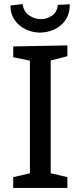

<svg xmlns="http://www.w3.org/2000/svg" viewBox="-20 -923 395 943"><path d="M311 -647 229 -626V-72L311 -53V0H45V-53L127 -72V-625L45 -642V-695L311 -700ZM176 -763Q141 -763 108 -778Q75 -793 53.5 -822.5Q32 -852 31 -896L91 -903Q96 -866 123 -847.5Q150 -829 181 -829Q211 -829 236 -846.5Q261 -864 264 -899L323 -902Q323 -856 302 -825Q281 -794 247 -778.5Q213 -763 176 -763Z"/></svg>

Font: Bitter Medium
Style: Regular
Weight: 500
Designer: Sol Matas, and Bitter project Authors
Foundry: Sol Matas
Version: Version 2.001